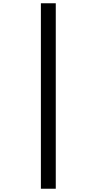

<svg xmlns="http://www.w3.org/2000/svg" viewBox="-20 -793 591 1174"><path d="M230 -773H321V361H230Z"/></svg>

Font: Noto Sans Telugu SemiCondensed Medium
Style: Regular
Weight: 500
Width: 4
Designer: Jelle Bosma - Monotype Design Team
Foundry: Monotype Imaging Inc.
Version: Version 2.005; ttfautohint (v1.8.4.7-5d5b)